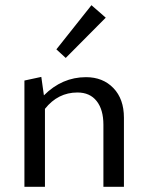

<svg xmlns="http://www.w3.org/2000/svg" viewBox="-20 -719 571 739"><path d="M387 -651 233 -496 197 -529 332 -699ZM311 -422Q376 -422 416.5 -380Q457 -338 457 -266V0H378V-239Q378 -297 352 -330Q326 -363 278 -363Q203 -363 153 -300V0H74V-409L139 -423L149 -352Q219 -422 311 -422Z"/></svg>

Font: EauTestInfant Medium
Style: Regular
Weight: 500
Designer: Christian Thalmann (Catharsis Fonts)
Version: Version 0.001;PS 000.001;hotconv 1.0.88;makeotf.lib2.5.64775